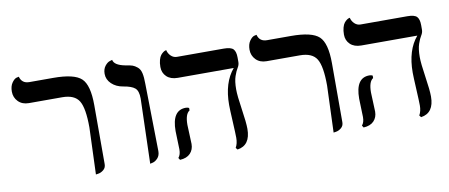

<svg xmlns="http://www.w3.org/2000/svg" viewBox="-56 -771 2331 996"><g transform="rotate(-10 1109.5 -273.5)"><path d="M381 12 390 -234Q390 -336 366.5 -374.5Q343 -413 278 -413H103Q68 -413 47 -434.5Q26 -456 26 -487Q26 -515 38 -532.5Q50 -550 62 -554L75 -557Q85 -520 124 -520H250Q360 -520 397.5 -485Q435 -450 435 -344V-33Q435 -14 421.5 -3Q408 8 394 10Z M668 6 678 -336Q678 -376 660.5 -391Q643 -406 600 -413Q563 -419 539.5 -441.5Q516 -464 516 -494Q516 -519 528.5 -535Q541 -551 554 -555L567 -559Q572 -530 629 -519Q655 -515 666.5 -511Q678 -507 691.5 -496Q705 -485 710 -463.5Q715 -442 715 -406L721 -51Q721 -28 708 -14Q695 0 681 3Z M893 -159Q893 -150 895 -109Q897 -68 897 -58Q897 -28 878.5 -8.5Q860 11 824 13L817 2Q830 -13 830 -41Q830 -50 828.5 -89Q827 -128 827 -138Q827 -248 900 -248Q910 -248 917 -244V-231Q893 -216 893 -159ZM1174 -296Q1174 -263 1185 -190.5Q1196 -118 1196 -85Q1196 2 1127 12L1119 2Q1131 -19 1131 -49Q1131 -70 1127.5 -136Q1124 -202 1124 -223Q1124 -341 1181 -408H886Q849 -408 828 -428Q807 -448 807 -479Q807 -500 811.5 -516Q816 -532 822.5 -540Q829 -548 836 -553Q843 -558 848 -559L852 -560Q856 -542 869.5 -529Q883 -516 901 -516H1147Q1185 -516 1197.5 -502.5Q1210 -489 1210 -458V-434Q1210 -419 1201 -405Q1192 -391 1183 -365Q1174 -339 1174 -296Z M1633 12 1642 -234Q1642 -336 1618.5 -374.5Q1595 -413 1530 -413H1355Q1320 -413 1299 -434.5Q1278 -456 1278 -487Q1278 -515 1290 -532.5Q1302 -550 1314 -554L1327 -557Q1337 -520 1376 -520H1502Q1612 -520 1649.5 -485Q1687 -450 1687 -344V-33Q1687 -14 1673.5 -3Q1660 8 1646 10Z M1860 -159Q1860 -150 1862 -109Q1864 -68 1864 -58Q1864 -28 1845.5 -8.5Q1827 11 1791 13L1784 2Q1797 -13 1797 -41Q1797 -50 1795.5 -89Q1794 -128 1794 -138Q1794 -248 1867 -248Q1877 -248 1884 -244V-231Q1860 -216 1860 -159ZM2141 -296Q2141 -263 2152 -190.5Q2163 -118 2163 -85Q2163 2 2094 12L2086 2Q2098 -19 2098 -49Q2098 -70 2094.5 -136Q2091 -202 2091 -223Q2091 -341 2148 -408H1853Q1816 -408 1795 -428Q1774 -448 1774 -479Q1774 -500 1778.5 -516Q1783 -532 1789.5 -540Q1796 -548 1803 -553Q1810 -558 1815 -559L1819 -560Q1823 -542 1836.5 -529Q1850 -516 1868 -516H2114Q2152 -516 2164.5 -502.5Q2177 -489 2177 -458V-434Q2177 -419 2168 -405Q2159 -391 2150 -365Q2141 -339 2141 -296Z"/></g></svg>

Font: Linux Libertine Initials O
Style: Initials
Weight: 400
Designer: Philipp H. Poll
Foundry: Philipp H. Poll
Version: Version 5.0.6